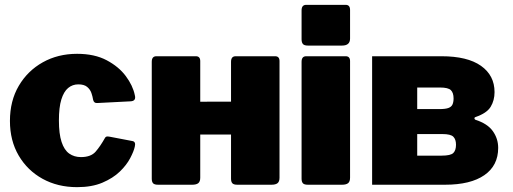

<svg xmlns="http://www.w3.org/2000/svg" viewBox="-20 -762 2115 792"><path d="M298 -540Q370 -540 420 -513.5Q470 -487 499 -448Q528 -409 536 -370Q543 -345 518 -344L381 -337Q367 -336 364 -351Q362 -364 357 -378.5Q352 -393 339.5 -403.5Q327 -414 303 -414Q279 -414 261 -399Q243 -384 233 -351.5Q223 -319 223 -265Q223 -210 234 -176.5Q245 -143 265.5 -128.5Q286 -114 314 -114Q355 -114 374.5 -136.5Q394 -159 413 -193Q415 -197 419 -198.5Q423 -200 433 -198L527 -180Q541 -177 536 -157Q532 -138 517 -109.5Q502 -81 474 -54Q446 -27 402.5 -8.5Q359 10 298 10Q218 10 155.5 -24.5Q93 -59 57 -120.5Q21 -182 21 -263Q21 -346 57.5 -408Q94 -470 156.5 -505Q219 -540 298 -540Z M806 -510V-29Q806 -13 798 -6.5Q790 0 773 0H632Q617 0 611.5 -6Q606 -12 606 -25V-507Q606 -530 625 -530H788Q806 -530 806 -510ZM1133 -510V-29Q1133 -13 1125 -6.5Q1117 0 1100 0H959Q944 0 938.5 -6Q933 -12 933 -25V-507Q933 -530 952 -530H1115Q1133 -530 1133 -510ZM654 -207Q630 -207 630 -229V-323Q630 -342 652 -342L1031 -343Q1053 -343 1053 -324V-229Q1053 -207 1028 -207Z M1424 -29Q1424 -13 1416 -6.5Q1408 0 1391 0H1250Q1235 0 1229.5 -6Q1224 -12 1224 -25V-507Q1224 -530 1243 -530H1406Q1424 -530 1424 -510ZM1424 -603Q1424 -574 1391 -574H1250Q1235 -574 1229.5 -580.5Q1224 -587 1224 -600V-719Q1224 -742 1243 -742H1406Q1424 -742 1424 -721Z M1515 0V-530H1801Q1908 -530 1964 -490.5Q2020 -451 2020 -382Q2020 -348 2004 -321.5Q1988 -295 1941 -279Q1937 -278 1937 -274Q1937 -270 1941 -268Q1991 -252 2013 -221Q2035 -190 2035 -152Q2035 -79 1978 -39.5Q1921 0 1816 0ZM1802 -120Q1839 -120 1850 -131Q1861 -142 1861 -165Q1861 -187 1850 -198Q1839 -209 1805 -209H1701V-120ZM1792 -312Q1817 -312 1829.5 -316.5Q1842 -321 1846.5 -331Q1851 -341 1851 -356Q1851 -379 1840 -390Q1829 -401 1795 -401H1701V-312Z"/></svg>

Font: Libre Franklin Black
Style: Regular
Weight: 900
Designer: Pablo Impallari, Rodrigo Fuenzalida, Nhung Nguyen
Foundry: Impallari Type
Version: Version 3.000